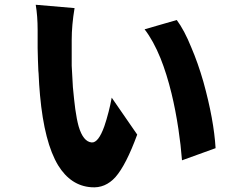

<svg xmlns="http://www.w3.org/2000/svg" viewBox="-20 -770 1009 806"><path d="M556 -205Q509 -77 465 -27Q422 21 363 16Q277 10 224 -76Q166 -172 148 -370Q144 -413 142 -462L141 -473Q139 -516 138 -568V-644Q138 -702 130 -750L293 -736Q281 -665 281 -602V-494L286 -404Q291 -350 296 -312Q302 -269 310 -240Q329 -175 365 -172Q393 -170 418 -240Q427 -266 436 -301Q443 -328 449 -360ZM744 -97Q739 -162 729 -228Q717 -308 700 -378Q680 -460 654 -525Q624 -599 587 -647L722 -686Q754 -643 783 -571Q811 -506 834 -426Q878 -267 885 -148Z"/></svg>

Font: Xiangcui Wave Sans Xiangcui Wave Sans
Style: Regular
Weight: 800
Width: 3
Version: Version 0.920;March 28, 2024;FontCreator 14.0.0.2814 64-bit